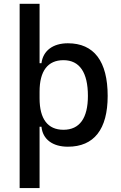

<svg xmlns="http://www.w3.org/2000/svg" viewBox="-20 -752 626 997"><path d="M82 224.6H185.5V-93.8H195.3C201.7 -28.8 252.9 9.8 332.5 9.8C468.3 9.8 539.1 -80.6 539.1 -253.9C539.1 -433.6 468.3 -527.3 332.5 -527.3C254.9 -527.3 203.6 -488.8 195.3 -423.8H185.5V-732.4H82ZM185.5 -241.2V-276.4C185.5 -383.3 228 -439.5 309.6 -439.5C393.1 -439.5 436.5 -376 436.5 -253.9C436.5 -138.2 393.1 -78.1 309.6 -78.1C228 -78.1 185.5 -134.3 185.5 -241.2Z"/></svg>

Font: CaskaydiaCove Nerd Font
Style: Regular
Weight: 400
Designer: Aaron Bell
Foundry: Saja Typeworks
Version: Version 2111.1;Nerd Fonts 2.3.3